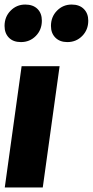

<svg xmlns="http://www.w3.org/2000/svg" viewBox="-24 -824 408 844"><path d="M238 -533 164 0H-3L71 -533ZM-4 -710Q-4 -750 22.5 -777Q49 -804 87 -804Q121 -804 140.5 -785Q160 -766 160 -733Q160 -693 133.5 -666Q107 -639 68 -639Q34 -639 15 -658.5Q-4 -678 -4 -710ZM200 -710Q200 -750 226.5 -777Q253 -804 291 -804Q325 -804 344.5 -784.5Q364 -765 364 -733Q364 -693 337.5 -666Q311 -639 272 -639Q239 -639 219.5 -658.5Q200 -678 200 -710Z"/></svg>

Font: Fira Sans Extra Condensed ExtraBold
Style: Italic
Weight: 800
Width: 3
Italic angle: -8°
Designer: Carrois Corporate & Edenspiekermann AG
Foundry: Carrois Corporate GbR & Edenspiekermann AG
Version: Version 4.203